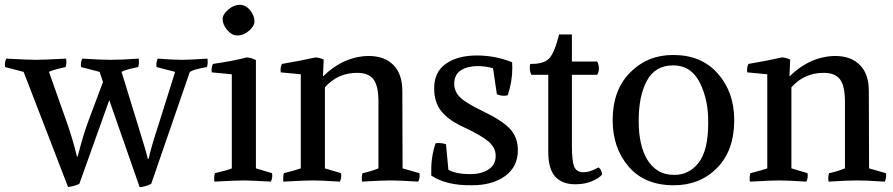

<svg xmlns="http://www.w3.org/2000/svg" viewBox="-24 -748 3703 796"><path d="M555 28 429 -333 305 14Q283 25 258 27L74 -450L-3 -470Q-6 -489 2 -505Q92 -500 124 -500Q157 -500 250 -505Q253 -486 248 -470Q193 -458 179 -450L253 -241Q278 -170 295 -99H298Q320 -185 339 -237L403 -408L389 -450L312 -470Q309 -489 317 -505Q394 -500 436 -500Q479 -500 551 -505Q554 -486 549 -470Q494 -459 480 -450L547 -232Q581 -123 589 -89H592Q603 -139 631 -224L702 -450L625 -470Q622 -489 630 -505Q695 -500 730 -500Q763 -500 836 -505Q839 -486 834 -470Q781 -461 763 -450L603 14Q580 26 555 28Z M899 -669Q899 -688 922 -708Q945 -728 970 -728Q995 -728 1013 -705.5Q1031 -683 1031 -660Q1031 -640 1008.5 -620.5Q986 -601 960 -601Q937 -601 918 -623.5Q899 -646 899 -669ZM1037 -499V-50L1104 -30Q1107 -11 1099 5Q1009 0 987 0Q957 0 865 5Q862 -14 867 -30Q923 -43 937 -50V-440L854 -448Q851 -468 859 -483Q942 -495 999 -510Q1016 -509 1037 -499Z M1318 -501 1315 -433 1316 -432Q1400 -514 1504 -516Q1570 -516 1607 -478.5Q1644 -441 1644 -371L1645 -50L1715 -30Q1718 -11 1710 5Q1630 0 1595 0Q1559 0 1477 5Q1474 -14 1479 -30Q1510 -36 1545 -50V-326Q1545 -392 1524.5 -419Q1504 -446 1457 -446Q1376 -446 1323 -386V-50L1390 -30Q1393 -11 1385 5Q1305 0 1273 0Q1243 0 1151 5Q1148 -14 1153 -30Q1201 -42 1223 -50V-440L1140 -448Q1137 -468 1145 -483Q1222 -496 1284 -510Q1301 -509 1318 -501Z M1825 -150 1835 -44Q1868 -26 1926 -26Q1970 -26 2000.5 -45Q2031 -64 2031 -102Q2031 -136 2001 -161.5Q1971 -187 1898 -221Q1835 -250 1805.5 -287Q1776 -324 1776 -382Q1776 -450 1825 -484Q1874 -518 1953 -518Q2030 -518 2099 -490Q2099 -486 2099.5 -479Q2100 -472 2100 -468Q2100 -409 2081 -353Q2071 -351 2066 -351Q2051 -351 2036 -357L2020 -465Q1989 -474 1956 -474Q1915 -474 1887.5 -457Q1860 -440 1859 -402Q1859 -368 1884 -344Q1909 -320 1978 -287Q2059 -248 2091 -213Q2123 -178 2123 -125Q2123 -57 2070.5 -18.5Q2018 20 1933 20Q1828 22 1764 -20V-37Q1763 -100 1782 -154Q1788 -155 1792 -155Q1810 -155 1825 -150Z M2362 16Q2306 16 2277.5 -16Q2249 -48 2249 -119V-438H2179Q2169 -457 2174 -483Q2230 -482 2252.5 -505.5Q2275 -529 2294 -605H2347V-493H2452Q2466 -464 2452 -438H2347V-144Q2347 -77 2357.5 -55Q2368 -33 2397 -34Q2422 -34 2457 -54Q2471 -45 2472 -24Q2459 -9 2429.5 3.5Q2400 16 2362 16Z M2516 -250Q2516 -375 2589 -448Q2662 -521 2768 -520Q2884 -520 2952 -443Q3020 -366 3020 -250Q3020 -123 2948 -51Q2876 21 2768 20Q2649 20 2582.5 -57Q2516 -134 2516 -250ZM2912 -236Q2914 -331 2878 -404Q2842 -477 2766 -477Q2692 -477 2657.5 -412.5Q2623 -348 2624 -243Q2624 -197 2632.5 -157Q2641 -117 2659 -87Q2677 -57 2704.5 -40Q2732 -23 2770 -23Q2832 -22 2872 -73Q2912 -124 2912 -236Z M3252 -501 3249 -433 3250 -432Q3334 -514 3438 -516Q3504 -516 3541 -478.5Q3578 -441 3578 -371L3579 -50L3649 -30Q3652 -11 3644 5Q3564 0 3529 0Q3493 0 3411 5Q3408 -14 3413 -30Q3444 -36 3479 -50V-326Q3479 -392 3458.5 -419Q3438 -446 3391 -446Q3310 -446 3257 -386V-50L3324 -30Q3327 -11 3319 5Q3239 0 3207 0Q3177 0 3085 5Q3082 -14 3087 -30Q3135 -42 3157 -50V-440L3074 -448Q3071 -468 3079 -483Q3156 -496 3218 -510Q3235 -509 3252 -501Z"/></svg>

Font: Alike
Style: Regular
Weight: 400
Designer: Cyreal (www.cyreal.org)
Foundry: Cyreal (www.cyreal.org)
Version: Version 1.212